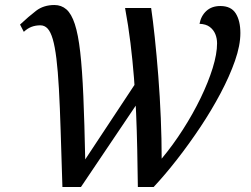

<svg xmlns="http://www.w3.org/2000/svg" viewBox="-20 -746 1002 766"><path d="M229 0Q225 -127 222 -224Q219 -321 215 -392.5Q211 -464 205 -512.5Q199 -561 190.5 -590Q182 -619 170 -632Q158 -645 141 -645Q122 -645 106 -639Q90 -633 75 -619L60 -648Q94 -680 124 -703Q154 -726 197 -726Q225 -726 245 -708.5Q265 -691 278.5 -650Q292 -609 300 -538.5Q308 -468 312.5 -362.5Q317 -257 320 -110L562 -476L571 -398L303 0ZM530 0Q529 -77 527.5 -150.5Q526 -224 523 -295Q520 -366 514.5 -435.5Q509 -505 500.5 -574.5Q492 -644 479 -714H583Q590 -667 597.5 -596.5Q605 -526 611.5 -443Q618 -360 621.5 -275Q625 -190 625 -113Q670 -167 710 -229.5Q750 -292 780.5 -355Q811 -418 828.5 -474.5Q846 -531 846 -573Q846 -593 839 -610Q832 -627 817 -638.5Q802 -650 776 -651Q782 -683 803.5 -702.5Q825 -722 859 -722Q902 -722 920.5 -692.5Q939 -663 939 -614Q939 -565 917.5 -503.5Q896 -442 860 -374Q824 -306 779 -238.5Q734 -171 686 -109.5Q638 -48 593 0Z"/></svg>

Font: Noto Serif
Style: Italic
Weight: 400
Italic angle: -12°
Designer: Monotype Design Team
Foundry: Monotype Imaging Inc.
Version: Version 2.013